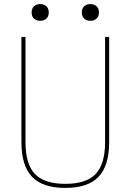

<svg xmlns="http://www.w3.org/2000/svg" viewBox="-20 -911 640 941"><path d="M300 10Q189 10 137 -44.5Q85 -99 85 -215V-730H105V-215Q105 -107 151 -58.5Q197 -10 300 -10Q403 -10 449 -58.5Q495 -107 495 -215V-730H515V-215Q515 -99 463 -44.5Q411 10 300 10ZM177 -809Q158 -809 146.5 -820Q135 -831 135 -850Q135 -869 146.5 -880Q158 -891 177 -891Q196 -891 207.5 -880Q219 -869 219 -850Q219 -831 207.5 -820Q196 -809 177 -809ZM423 -809Q404 -809 392.5 -820Q381 -831 381 -850Q381 -869 392.5 -880Q404 -891 423 -891Q442 -891 453.5 -880Q465 -869 465 -850Q465 -831 453.5 -820Q442 -809 423 -809Z"/></svg>

Font: M PLUS Code Latin Expanded Thin
Style: Regular
Weight: 250
Width: 7
Designer: Coji Morishita
Foundry: UNDERFOREST DESIGN
Version: Version 1.002; ttfautohint (v1.8.3)